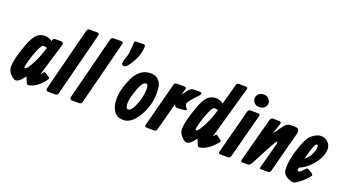

<svg xmlns="http://www.w3.org/2000/svg" viewBox="-62 -1369 3493 1959"><g transform="rotate(20 1685.0 -389.0)"><path d="M231 -67.4H231.4L229.5 -71.8L220.2 -60.5Q202.6 -39.6 189.9 -25.9Q161.6 2.9 139.2 2.9H132.3Q115.7 2 83.5 -29.3Q45.9 -66.4 45.9 -111.3Q45.9 -198.2 106.4 -360.8Q146 -468.3 188 -500Q221.2 -524.9 266.1 -525.4Q308.1 -525.4 346.2 -498.5L348.1 -506.8Q351.1 -518.6 354.5 -522.5Q361.8 -530.3 371.6 -530.3H434.1Q468.8 -530.3 461.4 -498L354 -139.2Q367.7 -152.8 375.5 -166Q385.3 -181.6 399.9 -172.9L442.9 -144.5Q457 -133.8 449.7 -122.1Q436.5 -103 421.9 -85.9Q348.6 -1.5 273.9 4.9Q262.7 5.9 256.3 -5.9ZM325.7 -417Q323.7 -417.5 321.8 -418.5Q303.7 -423.8 291.5 -423.3Q280.3 -423.3 273.9 -418.9Q256.8 -405.8 229.5 -336.9Q194.3 -248.5 180.2 -174.8Q177.2 -158.2 176.8 -152.8Q176.8 -145.5 182.6 -145.5Q186 -145.5 189 -146.5Q207 -154.8 236.8 -204.1Q288.6 -293.5 320.8 -402.3Z M672.4 -741.2H753.4Q780.8 -740.7 774.9 -718.8L597.2 -21.5Q590.8 0 567.9 0H492.7Q481.9 0 475.1 -4.9Q462.9 -14.2 467.3 -31.2L643.1 -719.7Q648.9 -740.7 672.4 -741.2Z M931.6 -741.2H1012.7Q1040 -740.7 1034.2 -718.8L856.4 -21.5Q850.1 0 827.1 0H752Q741.2 0 734.4 -4.9Q722.2 -14.2 726.6 -31.2L902.3 -719.7Q908.2 -740.7 931.6 -741.2Z M1258.3 -768.6Q1258.3 -733.4 1249 -696.8Q1232.4 -631.3 1179.2 -552.7Q1176.8 -548.8 1172.4 -543.5Q1146.5 -510.7 1125.5 -510.7Q1102.1 -511.2 1101.1 -531.2Q1101.1 -556.2 1112.8 -588.4Q1127.4 -628.4 1130.4 -647.5Q1140.1 -715.8 1140.1 -770.5Q1141.1 -788.6 1164.6 -790H1234.9Q1238.3 -790.5 1242.2 -790.5Q1258.3 -789.1 1258.3 -768.6Z M1413.6 -276.4Q1425.3 -332.5 1425.3 -367.2Q1425.3 -421.9 1400.9 -421.9Q1386.2 -421.9 1375 -411.1Q1352.5 -387.7 1333.5 -338.4Q1290.5 -229 1290.5 -170.9Q1290.5 -109.4 1316.9 -109.4Q1332 -109.9 1344.2 -121.1Q1363.3 -139.2 1378.4 -173.8Q1404.3 -232.4 1413.6 -276.4ZM1229 -401.4Q1241.7 -430.7 1259.8 -455.1Q1286.6 -491.7 1319.8 -511.7Q1359.9 -536.1 1409.7 -536.1Q1419.9 -536.1 1429.2 -535.2Q1491.2 -527.3 1520 -470.7Q1526.4 -459 1530.3 -443.4Q1536.6 -418.5 1536.6 -354.5Q1536.6 -332 1533.7 -307.6Q1521 -203.1 1466.3 -111.3Q1457 -95.7 1446.8 -81.1Q1382.3 7.8 1310.1 7.8Q1295.4 7.8 1285.2 6.8Q1232.9 1.5 1201.2 -45.9Q1170.4 -93.3 1170.4 -170.9Q1170.4 -277.3 1229 -401.4Z M1749.5 -324.2 1669.9 -21.5Q1664.1 -0.5 1640.6 0H1561.5Q1534.2 -1 1540 -22.5L1667 -505.9Q1672.9 -526.9 1696.3 -527.3H1775.4Q1802.7 -526.4 1796.9 -504.9L1779.3 -439Q1799.8 -468.8 1818.4 -491.2Q1835.4 -512.7 1849.6 -522.5Q1860.8 -530.3 1890.6 -530.3H1944.3Q1957 -530.3 1962.9 -525.1Q1968.8 -520 1964.1 -508.3Q1959.5 -496.6 1941.4 -480.5Q1939 -478 1935.5 -475.1Q1917.5 -458 1880.9 -412.1Q1856 -379.9 1855.5 -367.2Q1856 -342.3 1879.9 -319.3Q1883.3 -315.9 1881.8 -311Q1877.4 -301.8 1861.3 -300.8L1792 -294.9Q1775.4 -293.9 1765.6 -300.8Q1760.3 -304.7 1749.5 -324.2Z M2386.7 -718.8Q2386.7 -718.8 2224.1 -145.5Q2234.4 -155.8 2242.2 -167Q2252.9 -182.1 2266.6 -171.9L2307.6 -141.6Q2321.3 -130.4 2313.5 -118.2Q2303.2 -105.5 2292 -92.8Q2209 -1.5 2130.9 4.9Q2119.6 5.9 2113.3 -5.9L2110.4 -12.7L2105 -26.4L2087.9 -67.4H2088.4L2086.4 -71.8L2077.1 -60.5Q2059.6 -39.6 2046.9 -25.9Q2018.6 2.9 1996.1 2.9H1990.7Q1971.2 2.9 1940.4 -29.3Q1902.3 -68.8 1902.3 -109.9Q1902.3 -189.5 1963.4 -360.8Q2001 -466.3 2044.9 -500Q2078.1 -525.4 2123 -525.4Q2166 -525.4 2204.6 -497.1L2264.6 -719.7Q2270 -740.2 2293.9 -741.2H2365.2Q2391.1 -741.2 2386.7 -718.8ZM2182.6 -417Q2163.6 -423.3 2149.4 -423.3Q2138.2 -423.3 2130.9 -418.9Q2114.3 -406.7 2086.4 -336.9Q2049.8 -244.6 2037.1 -174.8Q2034.2 -158.7 2034.2 -153.8Q2034.2 -145.5 2041 -145.5Q2043.9 -145.5 2045.9 -146.5Q2064 -154.8 2093.8 -204.1Q2145.5 -293.5 2177.7 -402.3Z M2497.1 -527.3H2576.2Q2602.1 -526.9 2597.7 -504.9L2470.7 -21.5Q2464.8 -0.5 2441.4 0H2362.3Q2336.4 -0.5 2340.8 -22.5L2467.8 -505.9Q2473.6 -526.9 2497.1 -527.3ZM2492.2 -658.2Q2492.2 -679.7 2504.4 -697.3Q2525.4 -726.6 2564.5 -726.6H2578.1Q2598.6 -726.6 2617.7 -710.4Q2643.6 -688 2643.6 -658.2Q2643.6 -636.7 2630.4 -619.1Q2608.9 -590.8 2569.3 -590.8H2556.6Q2535.6 -590.8 2517.6 -606Q2492.2 -627 2492.2 -658.2Z M2788.1 -383.3 2859.4 -482.4Q2862.8 -487.3 2868.2 -494.1Q2896.5 -527.3 2932.6 -527.3H2980.5Q2988.8 -527.3 2996.6 -525.4Q3034.7 -515.1 3021.5 -464.8L2904.3 -20.5Q2898.9 -0.5 2877.9 0H2802.2Q2793.9 0 2790 -4.4Q2785.2 -9.8 2789.1 -23.4L2849.6 -246.1Q2849.6 -246.6 2854.5 -262.2Q2871.6 -320.3 2860.4 -320.3Q2855.5 -320.3 2848.6 -311.5Q2848.1 -311 2828.1 -278.3Q2802.7 -236.3 2756.8 -146.5Q2700.2 -35.2 2688.5 -18.6Q2674.3 -0.5 2658.2 0H2598.6Q2594.7 0 2590.8 -2.4Q2579.1 -9.3 2583 -25.4L2710 -500Q2717.3 -526.4 2739.3 -527.3H2801.8Q2811.5 -527.3 2817.9 -525.4Q2834 -520 2826.2 -497.1Z M3181.6 -254.9Q3210 -272.9 3232.9 -310.1Q3264.6 -361.3 3264.6 -407.2Q3264.6 -416 3263.7 -421.9Q3261.7 -433.6 3252 -433.6Q3249.5 -433.6 3246.6 -431.6Q3233.4 -421.9 3220.7 -387.7Q3201.7 -338.9 3181.6 -254.9ZM3158.7 -148.4Q3155.8 -133.3 3155.8 -125.5Q3155.8 -115.2 3168.9 -109.4Q3168.9 -109.4 3177.7 -112.3Q3193.8 -119.1 3228 -158.2Q3232.4 -162.6 3236.8 -166.5Q3244.1 -173.8 3254.9 -167L3302.7 -137.7Q3309.6 -133.8 3311.5 -127.4Q3314 -120.1 3311.5 -116.2Q3308.1 -110.4 3303.2 -103.5Q3278.3 -69.3 3229.5 -30.3Q3173.8 13.7 3151.9 13.7H3146.5Q3051.8 -10.7 3040 -66.4Q3037.1 -80.1 3037.1 -111.8Q3037.1 -195.3 3075.7 -314Q3115.7 -439.9 3156.2 -477.5Q3169.9 -490.7 3185.1 -501Q3226.1 -529.3 3263.7 -529.3Q3283.7 -529.3 3304.7 -520.5Q3370.1 -490.7 3370.1 -420.9Q3370.1 -406.2 3366.7 -389.6Q3353 -317.9 3291 -246.1Q3229.5 -175.3 3158.7 -148.4Z"/></g></svg>

Font: Allan
Style: Bold
Weight: 500
Italic angle: -14.3°
Version: Version 1.002